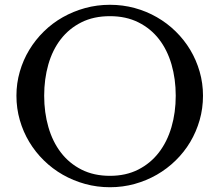

<svg xmlns="http://www.w3.org/2000/svg" viewBox="-20 -764 912 798"><path d="M437 14.2Q383.3 14.2 333.7 0.5Q284.2 -13.2 241 -37.8Q197.8 -62.5 162.4 -97.2Q127 -131.8 101.6 -174.1Q76.2 -216.3 62.3 -264.9Q48.3 -313.5 48.3 -366.2Q48.3 -418 62.3 -466.3Q76.2 -514.6 101.6 -556.6Q127 -598.6 162.4 -633.3Q197.8 -668 241 -692.4Q284.2 -716.8 333.7 -730.5Q383.3 -744.1 437 -744.1Q490.2 -744.1 539.6 -730.7Q588.9 -717.3 631.8 -692.6Q674.8 -668 710.2 -633.3Q745.6 -598.6 770.8 -556.6Q795.9 -514.6 809.8 -466.3Q823.7 -418 823.7 -366.2Q823.7 -313.5 809.8 -264.9Q795.9 -216.3 770.8 -174.1Q745.6 -131.8 710.2 -97.2Q674.8 -62.5 631.8 -37.8Q588.9 -13.2 539.6 0.5Q490.2 14.2 437 14.2ZM437 -33.2Q503.4 -33.2 554.4 -59.1Q605.5 -85 640.1 -129.9Q674.8 -174.8 692.6 -235.6Q710.4 -296.4 710.4 -366.2Q710.4 -435.5 692.9 -496.1Q675.3 -556.6 640.9 -601.1Q606.4 -645.5 555.2 -671.1Q503.9 -696.8 437 -696.8Q369.1 -696.8 318.1 -671.1Q267.1 -645.5 232.7 -601.1Q198.2 -556.6 180.9 -496.1Q163.6 -435.5 163.6 -366.2Q163.6 -296.4 181.2 -235.6Q198.7 -174.8 233.2 -129.9Q267.6 -85 318.8 -59.1Q370.1 -33.2 437 -33.2Z"/></svg>

Font: Federov2
Style: Regular
Weight: 400
Designer: Olexa M. Volochay | Cyreal.org
Foundry: Olexa M. Volochay | Cyreal.org
Version: Version 1.000